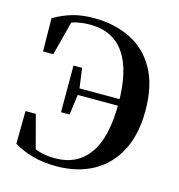

<svg xmlns="http://www.w3.org/2000/svg" viewBox="-114 -859 910 977"><g transform="rotate(15 341.5 -370.0)"><path d="M44.6 -39.3 46.7 -212.2H100.8L155.3 -7.7L92.5 -30.1L82.5 -74.1Q123.5 -45 163.1 -31.9Q202.7 -18.7 252.5 -18.7Q369.5 -18.7 431.6 -105.6Q493.7 -192.5 493.7 -369.8Q493.7 -547.2 432.1 -634.7Q370.5 -722.2 252.8 -722.2Q200.7 -722.2 164.1 -710.2Q127.5 -698.2 89.4 -670.5L91.8 -707.5L160.1 -727.8L108.3 -528.3H54.2L52.1 -703Q100.9 -731.2 150 -745.3Q199.1 -759.4 261.4 -759.4Q370.5 -759.4 454.8 -717.8Q539.1 -676.2 587.4 -590.1Q635.7 -504 635.7 -370.5Q635.7 -245.5 590.3 -158.9Q545 -72.2 462.8 -26.8Q380.6 18.6 269.3 18.6Q201.8 18.6 146.6 3.6Q91.5 -11.5 44.6 -39.3ZM222.6 -253.3V-499.1H267.8L283 -388.9V-368.7L267.8 -253.3ZM257.4 -360.2V-394.7H535.5V-360.2Z"/></g></svg>

Font: Noto Serif JP
Style: Regular
Weight: 200
Designer: Ryoko NISHIZUKA 西塚涼子 (kana & ideographs); Frank Grießhammer (Latin, Greek & Cyrillic); Wenlong ZHANG 张文龙 (bopomofo); San
Foundry: Adobe
Version: Version 2.001;hotconv 1.1.0;makeotfexe 2.6.0